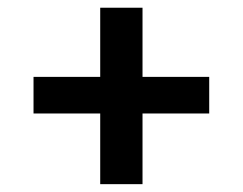

<svg xmlns="http://www.w3.org/2000/svg" viewBox="-20 -553 622 492"><path d="M236.8 -81.1V-262.2H65.9V-356H236.8V-533.2H345.2V-356H516.1V-262.2H345.2V-81.1Z"/></svg>

Font: Literata Book
Style: Bold
Weight: 700
Designer: Latin by Veronika Burian and Jose Scaglione. Greek by Irene Vlachou. Cyrillic by Vera Evstafieva
Foundry: TypeTogether
Version: Version 2.003;PS 002.003;hotconv 1.0.88;makeotf.lib2.5.64775